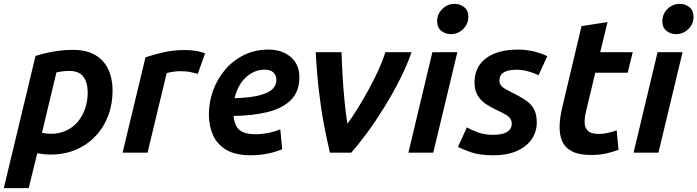

<svg xmlns="http://www.w3.org/2000/svg" viewBox="-47 -796 3636 1001"><path d="M-27.2 185 138.2 -504.5Q165.5 -513 196.2 -520.1Q227 -527.2 261.6 -531.6Q296.2 -536 333.2 -536Q405.2 -536 450.8 -508.4Q496.2 -480.8 518.1 -433.2Q540 -385.8 540 -325Q540 -253.2 516.9 -192.4Q493.8 -131.5 450.5 -85.9Q407.2 -40.2 348.1 -15.2Q289 9.8 216.2 9.8Q198.8 9.8 181.5 8Q164.2 6.2 147.2 3L102.5 185ZM218.5 -98.5Q262.8 -98.5 298.2 -115.1Q333.8 -131.8 358.5 -161.2Q383.2 -190.8 396.8 -229.8Q410.2 -268.8 410.2 -314.2Q410.2 -364.2 388.2 -395.2Q366.2 -426.2 315 -426.2Q297.5 -426.2 280.5 -424.2Q263.5 -422.2 247 -418.2L171.8 -103.5Q183 -101 194.8 -99.8Q206.5 -98.5 218.5 -98.5Z M592 0 711.5 -497Q753.2 -511.2 805.1 -523.2Q857 -535.2 918.8 -535.2Q943.2 -535.2 971.8 -531.1Q1000.2 -527 1022.2 -517.5L984.2 -411Q964.2 -416.2 944.6 -420.5Q925 -424.8 891 -424.8Q874.2 -424.8 855.2 -421.9Q836.2 -419 822 -414.8L722.2 0Z M1260 13.5Q1180 13.5 1132.2 -15.1Q1084.5 -43.8 1063.2 -92.1Q1042 -140.5 1042 -199.8Q1042 -264 1063.9 -324.1Q1085.8 -384.2 1126.5 -432.4Q1167.2 -480.5 1224.6 -509Q1282 -537.5 1353 -537.5Q1423 -537.5 1468.4 -499.1Q1513.8 -460.8 1513.8 -393Q1513.8 -319 1469.8 -274.9Q1425.8 -230.8 1348.1 -211.8Q1270.5 -192.8 1170.8 -191.5Q1170.8 -190.5 1170.8 -189.4Q1170.8 -188.2 1170.8 -187.2Q1175 -156 1186.6 -135.9Q1198.2 -115.8 1222.4 -106Q1246.5 -96.2 1284.8 -96.2Q1317.5 -96.2 1351.1 -102.8Q1384.8 -109.2 1414.2 -122.2L1424.2 -18Q1395 -5.2 1352 4.1Q1309 13.5 1260 13.5ZM1176 -284Q1266 -287 1312.9 -300.9Q1359.8 -314.8 1376.9 -335.1Q1394 -355.5 1394 -378Q1394 -404.8 1377.9 -418.8Q1361.8 -432.8 1333 -432.8Q1294.8 -432.8 1262.5 -413.6Q1230.2 -394.5 1207.9 -360.9Q1185.5 -327.2 1176 -284Z M1673.2 0Q1656.5 -68.5 1641.1 -151Q1625.8 -233.5 1615 -327.6Q1604.2 -421.8 1599.2 -524H1733.5Q1735.2 -467.8 1739.1 -400.1Q1743 -332.5 1749.5 -267Q1756 -201.5 1764 -151Q1788.5 -183.2 1817 -229.4Q1845.5 -275.5 1874.1 -327.4Q1902.8 -379.2 1925.9 -430.2Q1949 -481.2 1962 -524H2099Q2074.5 -454.8 2037.5 -381.5Q2000.5 -308.2 1957 -237.8Q1913.5 -167.2 1868.8 -106.1Q1824 -45 1784 0Z M2082.2 0 2207.2 -524H2337.5L2211.8 0ZM2304 -618Q2275.5 -618 2253.8 -635Q2232 -652 2232 -685.8Q2232 -711.2 2244.9 -731.8Q2257.8 -752.2 2278.4 -764.1Q2299 -776 2322.5 -776Q2350.8 -776 2372.8 -758.9Q2394.8 -741.8 2394.8 -707.8Q2394.8 -682.5 2381.8 -662Q2368.8 -641.5 2348.5 -629.8Q2328.2 -618 2304 -618Z M2523.2 13.5Q2453.2 13.5 2408 -2.4Q2362.8 -18.2 2340.8 -30L2386.8 -131.8Q2408.2 -119.8 2442.5 -106.5Q2476.8 -93.2 2524 -93.2Q2558 -93.2 2579.5 -100.5Q2601 -107.8 2611 -120.8Q2621 -133.8 2621 -149.5Q2621 -166.2 2614.1 -177Q2607.2 -187.8 2591 -197.6Q2574.8 -207.5 2547.8 -219.8Q2516.2 -234.5 2488.6 -252.1Q2461 -269.8 2444 -297Q2427 -324.2 2427 -365.8Q2427 -420.5 2454.1 -458.6Q2481.2 -496.8 2531.6 -517.1Q2582 -537.5 2651.2 -537.5Q2699.8 -537.5 2739.8 -527Q2779.8 -516.5 2806.2 -503L2760.8 -403.8Q2739.8 -414.5 2708.1 -423.5Q2676.5 -432.5 2645.2 -432.5Q2624.2 -432.5 2603.9 -428.1Q2583.5 -423.8 2570.2 -411.4Q2557 -399 2557 -376Q2557 -360.5 2565.1 -350.2Q2573.2 -340 2588.1 -332Q2603 -324 2621.8 -313.8Q2668 -291.5 2696.5 -271.2Q2725 -251 2738.2 -224.6Q2751.5 -198.2 2751.5 -157.2Q2751.5 -110.8 2726.4 -72.2Q2701.2 -33.8 2650.5 -10.1Q2599.8 13.5 2523.2 13.5Z M3034.5 12Q2969.8 12 2933.5 -7.8Q2897.2 -27.5 2883.1 -61.9Q2869 -96.2 2870.6 -140.9Q2872.2 -185.5 2884 -235.2L2984.8 -659.8L3120.5 -681L3082.2 -524H3251.8L3225.5 -416.8H3056.5L3008.8 -217.2Q3000.5 -184.5 3001 -157.2Q3001.5 -130 3018 -113.9Q3034.5 -97.8 3073 -97.8Q3098.8 -97.8 3121.5 -102.9Q3144.2 -108 3168 -116.8L3177.8 -15Q3148.5 -4 3113.9 4Q3079.2 12 3034.5 12Z M3256.2 0 3381.2 -524H3511.5L3385.8 0ZM3478 -618Q3449.5 -618 3427.8 -635Q3406 -652 3406 -685.8Q3406 -711.2 3418.9 -731.8Q3431.8 -752.2 3452.4 -764.1Q3473 -776 3496.5 -776Q3524.8 -776 3546.8 -758.9Q3568.8 -741.8 3568.8 -707.8Q3568.8 -682.5 3555.8 -662Q3542.8 -641.5 3522.5 -629.8Q3502.2 -618 3478 -618Z"/></svg>

Font: Ubuntu Sans
Style: Italic
Weight: 400
Italic angle: -13.5°
Designer: Dalton Maag Ltd
Foundry: Dalton Maag Ltd
Version: Version 1.006